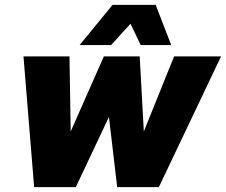

<svg xmlns="http://www.w3.org/2000/svg" viewBox="-20 -773 933 793"><path d="M121 0 77 -540H267L272 -230L409 -540H557L574 -230L699 -540H893L636 0H464L430 -290L293 0ZM309 -587 445 -753H623L687 -587H561L519 -675L439 -587Z"/></svg>

Font: Geist Black
Style: Italic
Weight: 900
Italic angle: -12°
Designer: Basement.studio, Andrés Briganti, Mateo Zaragoza
Foundry: Basement.studio, Vercel, Andrés Briganti, Guido Ferreyra, Mateo Zaragoza
Version: Version 1.500; ttfautohint (v1.8.4.7-5d5b)